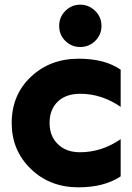

<svg xmlns="http://www.w3.org/2000/svg" viewBox="-20 -791 566 821"><path d="M496 -493V-334Q415 -390 323 -390Q262 -390 227 -356.5Q192 -323 192 -265Q192 -209 227.5 -174.5Q263 -140 322 -140Q415 -140 496 -196V-37Q426 10 315 10Q193 10 111.5 -69Q30 -148 30 -265Q30 -385 112 -462.5Q194 -540 317 -540Q428 -540 496 -493ZM323 -590Q286 -590 259.5 -616Q233 -642 233 -680Q233 -718 259.5 -744.5Q286 -771 323 -771Q360 -771 387 -744.5Q414 -718 414 -680Q414 -643 387.5 -616.5Q361 -590 323 -590Z"/></svg>

Font: Roundo
Style: Bold
Weight: 700
Designer: Namrata Goyal (Gurmukhi), Shiva Nallaperumal (Latin)
Foundry: Indian Type Foundry
Version: Version 1.000;PS 1.0;hotconv 1.0.88;makeotf.lib2.5.647800